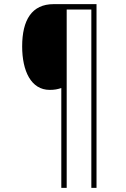

<svg xmlns="http://www.w3.org/2000/svg" viewBox="-20 -780 609 927"><path d="M446 127V-760H239C134 -760 87 -684 87 -556C87 -437 130 -346 220 -346C243 -346 258 -349 276 -355V127H302V-734H421V127Z"/></svg>

Font: Noto Sans Devanagari SemiCondensed Thin
Style: Regular
Weight: 100
Width: 4
Designer: Jelle Bosma - Monotype Design Team
Foundry: Monotype Imaging Inc.
Version: Version 2.004